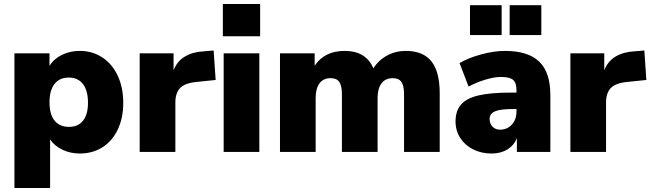

<svg xmlns="http://www.w3.org/2000/svg" viewBox="-20 -758 3245 958"><path d="M595 -245Q595 -169 567.5 -111.5Q540 -54 491 -23Q442 8 378 8Q331 8 291.5 -11Q252 -30 230 -62V180H52V-492H227V-429Q248 -464 288.5 -484Q329 -504 378 -504Q441 -504 490.5 -471.5Q540 -439 567.5 -380Q595 -321 595 -245ZM419 -245Q419 -306 394 -338.5Q369 -371 323 -371Q277 -371 252 -339Q227 -307 227 -247Q227 -188 252 -156.5Q277 -125 324 -125Q370 -125 394.5 -156Q419 -187 419 -245Z M1056 -359 959 -349Q901 -343 878 -318Q855 -293 855 -247V0H677V-492H846V-407Q863 -452 902 -475.5Q941 -499 997 -502L1046 -506Z M1096 0V-492H1274V0ZM1092 -738H1278V-577H1092Z M2174 -292V0H1996V-287Q1996 -330 1983 -349Q1970 -368 1940 -368Q1903 -368 1883.5 -342Q1864 -316 1864 -268V0H1686V-287Q1686 -330 1673 -349Q1660 -368 1630 -368Q1593 -368 1574 -342Q1555 -316 1555 -268V0H1377V-492H1550V-430Q1599 -504 1700 -504Q1806 -504 1843 -417Q1869 -458 1911.5 -481Q1954 -504 2005 -504Q2091 -504 2132.5 -452Q2174 -400 2174 -292Z M2726 -284V0H2559V-69Q2545 -33 2512 -12.5Q2479 8 2433 8Q2382 8 2341 -12.5Q2300 -33 2276.5 -69.5Q2253 -106 2253 -152Q2253 -205 2280.5 -236.5Q2308 -268 2368 -282Q2428 -296 2530 -296H2557V-308Q2557 -345 2540 -359.5Q2523 -374 2480 -374Q2446 -374 2401.5 -360.5Q2357 -347 2318 -326L2273 -443Q2316 -469 2380.5 -486.5Q2445 -504 2499 -504Q2615 -504 2670.5 -450.5Q2726 -397 2726 -284ZM2557 -202V-214H2541Q2477 -214 2450 -202.5Q2423 -191 2423 -164Q2423 -141 2437.5 -126Q2452 -111 2475 -111Q2511 -111 2534 -136.5Q2557 -162 2557 -202ZM2325 -732H2483V-583H2325ZM2523 -732H2681V-583H2523Z M3205 -359 3108 -349Q3050 -343 3027 -318Q3004 -293 3004 -247V0H2826V-492H2995V-407Q3012 -452 3051 -475.5Q3090 -499 3146 -502L3195 -506Z"/></svg>

Font: wassup Sans
Style: Black
Weight: 900
Version: Version 2.001